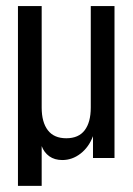

<svg xmlns="http://www.w3.org/2000/svg" viewBox="-20 -520 438 632"><path d="M286.1 0V-71.8Q272.5 -35.6 245.1 -14.4Q217.8 6.8 185.1 6.8Q159.7 6.8 142.3 -5.6Q125 -18.1 117.2 -39.1V91.8H39.1V-500H117.2V-166Q117.2 -117.7 137.5 -91.3Q157.7 -64.9 198.2 -64.9Q238.8 -64.9 258.8 -91.3Q278.8 -117.7 278.8 -166V-500H356.9V0Z"/></svg>

Font: Bebas Neue Regular
Style: Regular
Weight: 400
Designer: Ryoichi Tsunekawa
Foundry: Ryoichi Tsunekawa
Version: Version 001.003